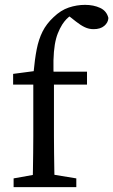

<svg xmlns="http://www.w3.org/2000/svg" viewBox="-20 -770 466 790"><path d="M36 0V-36L148 -56H172L294 -36V0ZM114 0Q115 -35 115.5 -70Q116 -105 116.5 -140Q117 -175 117 -210V-422H34V-466L148 -481L117 -465L118 -471Q123 -526 131 -567Q139 -608 155 -640Q171 -672 200 -699Q230 -728 263 -739Q296 -750 330 -750Q365 -750 392 -737.5Q419 -725 426 -696Q425 -677 409 -663.5Q393 -650 365 -650Q346 -650 329 -658Q312 -666 293 -681L246 -718V-727H318V-721Q290 -717 271.5 -706Q253 -695 236 -669Q226 -653 218 -633Q210 -613 205.5 -586Q201 -559 200 -522Q199 -485 202 -435V-210Q202 -175 202.5 -140Q203 -105 203.5 -70Q204 -35 205 0ZM159 -422V-475H338V-422Z"/></svg>

Font: Source Serif 4 Variable
Style: Regular
Weight: 400
Designer: Frank Grießhammer
Foundry: Adobe
Version: Version 4.005;hotconv 1.1.0;makeotfexe 2.6.0